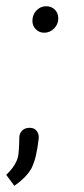

<svg xmlns="http://www.w3.org/2000/svg" viewBox="-21 -495 271 616"><path d="M83 -428Q83 -448 96 -461.5Q109 -475 127 -475Q144 -475 155 -464Q166 -453 166 -436Q166 -417 152.5 -403.5Q139 -390 121 -390Q105 -390 94 -401Q83 -412 83 -428ZM31 24Q37 12 38.5 -3.5Q40 -19 40.5 -34Q41 -49 41 -55Q42 -69 51 -77Q60 -85 74 -85Q90 -85 97.5 -74Q105 -63 103 -49Q99 -16 94 5Q89 26 80 45Q63 75 25 101L-1 66Q22 44 31 24Z"/></svg>

Font: Bellota
Style: Italic
Weight: 400
Italic angle: -7.5°
Designer: Kemie Guaida
Foundry: Kemie Guaida
Version: Version 4.001